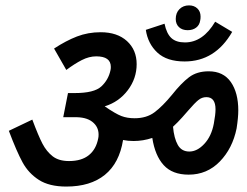

<svg xmlns="http://www.w3.org/2000/svg" viewBox="-20 -701 909 706"><path d="M626.2 -631.2Q626.2 -653.8 640 -667.5Q653.8 -681.2 675 -681.2Q693.8 -681.2 705.6 -670Q717.5 -658.8 717.5 -640Q717.5 -631.2 716.2 -626.2Q713.8 -608.8 701.2 -599.4Q688.8 -590 670 -590Q650 -590 638.1 -601.2Q626.2 -612.5 626.2 -631.2ZM516.2 -591.2 585 -613.8Q592.5 -577.5 610 -561.2Q627.5 -545 660 -545Q726.2 -545 771.2 -621.2L833.8 -583.8Q771.2 -475 658.8 -475Q593.8 -475 558.8 -507.5Q523.8 -540 516.2 -591.2ZM856.2 -295Q856.2 -268.8 850 -228.8Q835 -155 788.1 -106.9Q741.2 -58.8 673.8 -58.8Q613.8 -58.8 581.9 -93.8Q550 -128.8 540 -193.8Q506.2 -182.5 471.2 -182.5Q450 -182.5 432.5 -186.2Q418.8 -101.2 365.6 -58.1Q312.5 -15 223.8 -15Q161.2 -15 123.1 -39.4Q85 -63.8 63.1 -103.8Q41.2 -143.8 12.5 -220L98.8 -261.2Q121.2 -201.2 136.2 -172.5Q151.2 -143.8 173.8 -126.2Q196.2 -108.8 233.8 -108.8Q280 -108.8 306.9 -130.6Q333.8 -152.5 341.2 -192.5Q342.5 -197.5 342.5 -206.2Q342.5 -235 319.4 -253.1Q296.2 -271.2 252.5 -270H240H212.5L230 -358.8H255Q326.2 -358.8 352.5 -383.1Q378.8 -407.5 386.2 -442.5Q387.5 -447.5 387.5 -455Q387.5 -493.8 333.8 -493.8Q307.5 -493.8 280.6 -480Q253.8 -466.2 223.8 -443.8L178.8 -522.5Q222.5 -551.2 263.1 -566.9Q303.8 -582.5 350 -582.5Q411.2 -582.5 446.9 -550Q482.5 -517.5 482.5 -465Q482.5 -412.5 450 -369.4Q417.5 -326.2 365 -310Q405 -282.5 426.2 -274.4Q447.5 -266.2 475 -266.2Q518.8 -266.2 548.1 -288.1Q577.5 -310 612.5 -352.5Q646.2 -395 675 -416.9Q703.8 -438.8 747.5 -438.8Q801.2 -438.8 828.8 -399.4Q856.2 -360 856.2 -295ZM766.2 -246.2Q772.5 -280 772.5 -298.8Q772.5 -343.8 738.8 -343.8Q722.5 -343.8 709.4 -333.1Q696.2 -322.5 672.5 -295Q666.2 -287.5 650 -269.4Q633.8 -251.2 616.2 -235Q620 -192.5 633.8 -168.1Q647.5 -143.8 676.2 -143.8Q705 -143.8 731.2 -171.9Q757.5 -200 766.2 -246.2Z"/></svg>

Font: Cambay
Style: Bold Italic
Weight: 700
Italic angle: -11°
Designer: Pooja Saxena
Foundry: Pooja Saxena
Version: Version 1.006;PS 001.006;hotconv 1.0.70;makeotf.lib2.5.58329